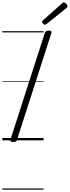

<svg xmlns="http://www.w3.org/2000/svg" viewBox="-20 -1196 595 1636"><path d="M92 14Q79 14 72.5 9Q66 4 69 -6L362 -916Q366 -926 373 -930.5Q380 -935 396 -935Q410 -935 416 -930.5Q422 -926 418 -915L125 -5Q122 4 115 9Q108 14 92 14ZM363 -985Q356 -985 347.5 -993.5Q339 -1002 339 -1009Q339 -1011 339.5 -1014Q340 -1017 344 -1021L508 -1167Q512 -1171 515 -1173.5Q518 -1176 522 -1176Q529 -1176 536.5 -1170.5Q544 -1165 549.5 -1157.5Q555 -1150 555 -1143Q555 -1139 553.5 -1136Q552 -1133 547 -1128L377 -992Q372 -989 369.5 -987Q367 -985 363 -985ZM0 410H351V420H0ZM0 -20H351V0H0ZM0 -505H351V-500H0ZM0 -930H351V-920H0Z"/></svg>

Font: Playwrite DE LA Guides
Style: Regular
Weight: 400
Designer: Veronika Burian, José Scaglione
Foundry: TypeTogether
Version: Version 1.003